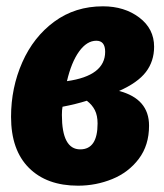

<svg xmlns="http://www.w3.org/2000/svg" viewBox="-20 -570 518 608"><path d="M468 -422Q468 -376 442 -342Q416 -308 357 -282Q452 -257 452 -172Q452 -110 419.5 -67Q387 -24 335.5 -3Q284 18 227 18Q128 18 71.5 -38.5Q15 -95 15 -200Q15 -292 50.5 -372.5Q86 -453 152 -501.5Q218 -550 306 -550Q374 -550 421 -514.5Q468 -479 468 -422ZM192 -313Q313 -330 313 -406Q313 -441 285 -441Q255 -441 230.5 -407Q206 -373 192 -313ZM178 -232Q176 -222 176 -206Q176 -97 234 -97Q289 -97 289 -179Q289 -204 280.5 -221Q272 -238 255 -251Q220 -240 178 -232Z"/></svg>

Font: Fira Sans Extra Condensed ExtraBold
Style: Italic
Weight: 800
Width: 3
Italic angle: -8°
Designer: Carrois Corporate & Edenspiekermann AG
Foundry: Carrois Corporate GbR & Edenspiekermann AG
Version: Version 4.203